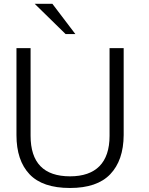

<svg xmlns="http://www.w3.org/2000/svg" viewBox="-20 -959 767 990"><path d="M368.7 -783.2 250 -939.5H158.7L318.4 -783.2ZM340.8 10.3C434.1 10.3 502.9 -13.2 548.3 -60.5C593.8 -107.9 617.2 -175.3 617.7 -262.7V-710.9H544.9V-258.3C544.9 -119.6 473.6 -49.8 341.3 -49.8C205.6 -49.8 137.7 -119.6 137.7 -259.3V-710.9H64.9V-262.2C64.9 -175.3 87.4 -107.9 132.3 -60.5C177.2 -13.2 246.6 10.3 340.8 10.3Z"/></svg>

Font: Ride Light
Style: Regular
Weight: 300
Version: Version 3.000